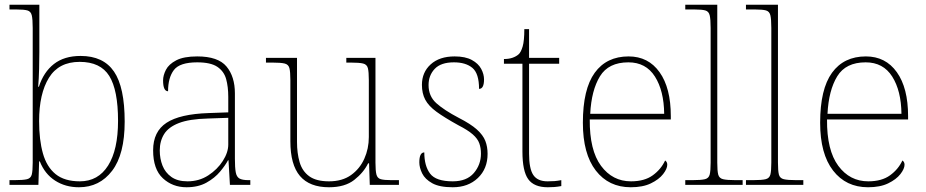

<svg xmlns="http://www.w3.org/2000/svg" viewBox="-20 -780 3905 810"><path d="M313 10Q256 10 212.5 -18Q169 -46 148 -99H145L142 0H20V-20H41Q78 -20 94 -24Q110 -28 114 -43.5Q118 -59 118 -94V-662Q118 -699 114 -715.5Q110 -732 95.5 -736Q81 -740 51 -740H20V-760H146V-560Q146 -532 145 -490Q144 -448 141 -414H144Q164 -476 207.5 -510Q251 -544 320 -544Q416 -544 461 -478Q506 -412 506 -267Q506 -129 453 -59.5Q400 10 313 10ZM317 -15Q394 -15 436 -81.5Q478 -148 478 -270Q478 -400 441 -459.5Q404 -519 316 -519Q228 -519 186.5 -452Q145 -385 145 -269Q145 -190 161 -133Q177 -76 214.5 -45.5Q252 -15 317 -15Z M767 10Q708 10 667 -28Q626 -66 626 -146Q626 -225 682.5 -262Q739 -299 860 -303L943 -306V-371Q943 -414 934 -446.5Q925 -479 897 -498Q869 -517 812 -517Q738 -517 713.5 -484.5Q689 -452 689 -395Q668 -395 668 -441Q668 -462 680 -485.5Q692 -509 723.5 -525.5Q755 -542 812 -542Q900 -542 935.5 -499.5Q971 -457 971 -386V-110Q971 -73 974.5 -53.5Q978 -34 990 -27Q1002 -20 1029 -20H1036V0H950L944 -104H942Q931 -83 908.5 -56Q886 -29 851 -9.5Q816 10 767 10ZM771 -15Q820 -15 858.5 -40Q897 -65 920 -101Q943 -137 943 -170V-283L857 -280Q779 -278 735 -261Q691 -244 672.5 -214.5Q654 -185 654 -145Q654 -111 665.5 -81.5Q677 -52 703 -33.5Q729 -15 771 -15Z M1368 10Q1286 10 1245.5 -37.5Q1205 -85 1205 -184V-442Q1205 -477 1201 -492.5Q1197 -508 1181 -512Q1165 -516 1128 -516H1102V-536H1233V-181Q1233 -134 1244 -96Q1255 -58 1284.5 -36.5Q1314 -15 1368 -15Q1424 -15 1461 -41.5Q1498 -68 1517 -110.5Q1536 -153 1536 -202V-442Q1536 -477 1532 -492.5Q1528 -508 1512 -512Q1496 -516 1459 -516H1441V-536H1564V-94Q1564 -60 1568 -44Q1572 -28 1586.5 -24Q1601 -20 1631 -20H1663V0H1540L1537 -91H1533Q1514 -52 1474.5 -21Q1435 10 1368 10Z M1890 10Q1834 10 1803.5 -7Q1773 -24 1761 -48.5Q1749 -73 1749 -95Q1749 -137 1770 -137Q1770 -80 1794.5 -47.5Q1819 -15 1890 -15Q1949 -15 1979 -50Q2009 -85 2009 -132Q2009 -156 2002 -175.5Q1995 -195 1974.5 -213Q1954 -231 1913 -252Q1855 -284 1821.5 -308.5Q1788 -333 1774 -359.5Q1760 -386 1760 -422Q1760 -475 1797 -508.5Q1834 -542 1898 -542Q1943 -542 1970.5 -527Q1998 -512 2010 -489.5Q2022 -467 2022 -445Q2022 -405 2001 -405Q2001 -470 1973 -493.5Q1945 -517 1895 -517Q1840 -517 1814 -489.5Q1788 -462 1788 -421Q1788 -374 1821 -344.5Q1854 -315 1915 -283Q1966 -257 1992 -233.5Q2018 -210 2027.5 -185.5Q2037 -161 2037 -131Q2037 -68 1996 -29Q1955 10 1890 10Z M2291 10Q2233 10 2208.5 -24Q2184 -58 2184 -141V-511H2106V-531Q2127 -531 2142.5 -536.5Q2158 -542 2168 -551Q2178 -560 2185 -584Q2192 -608 2192 -657H2212V-536H2339V-511H2212V-132Q2212 -68 2230 -41.5Q2248 -15 2290 -15Q2307 -15 2319.5 -16Q2332 -17 2348 -20V5Q2332 8 2318.5 9Q2305 10 2291 10Z M2641 10Q2548 10 2493.5 -60.5Q2439 -131 2439 -262Q2439 -404 2489 -473Q2539 -542 2632 -542Q2715 -542 2762.5 -475.5Q2810 -409 2810 -290V-276H2468Q2467 -146 2515.5 -80.5Q2564 -15 2642 -15Q2699 -15 2734 -40.5Q2769 -66 2786 -103Q2795 -97 2795 -85Q2795 -68 2777.5 -45.5Q2760 -23 2726 -6.5Q2692 10 2641 10ZM2782 -300Q2781 -397 2743 -457Q2705 -517 2631 -517Q2547 -517 2511 -458Q2475 -399 2470 -300Z M2871 0V-20H2901Q2938 -20 2954 -24Q2970 -28 2974 -43.5Q2978 -59 2978 -94V-662Q2978 -699 2974 -715.5Q2970 -732 2955.5 -736Q2941 -740 2911 -740H2871V-760H3006V-94Q3006 -59 3010 -43.5Q3014 -28 3030.5 -24Q3047 -20 3083 -20H3113V0Z M3127 0V-20H3157Q3194 -20 3210 -24Q3226 -28 3230 -43.5Q3234 -59 3234 -94V-662Q3234 -699 3230 -715.5Q3226 -732 3211.5 -736Q3197 -740 3167 -740H3127V-760H3262V-94Q3262 -59 3266 -43.5Q3270 -28 3286.5 -24Q3303 -20 3339 -20H3369V0Z M3642 10Q3549 10 3494.5 -60.5Q3440 -131 3440 -262Q3440 -404 3490 -473Q3540 -542 3633 -542Q3716 -542 3763.5 -475.5Q3811 -409 3811 -290V-276H3469Q3468 -146 3516.5 -80.5Q3565 -15 3643 -15Q3700 -15 3735 -40.5Q3770 -66 3787 -103Q3796 -97 3796 -85Q3796 -68 3778.5 -45.5Q3761 -23 3727 -6.5Q3693 10 3642 10ZM3783 -300Q3782 -397 3744 -457Q3706 -517 3632 -517Q3548 -517 3512 -458Q3476 -399 3471 -300Z"/></svg>

Font: Noto Serif Telugu Thin
Style: Regular
Weight: 100
Designer: Jelle Bosma - Monotype Design Team
Foundry: Monotype Imaging Inc.
Version: Version 2.005; ttfautohint (v1.8.4.7-5d5b)